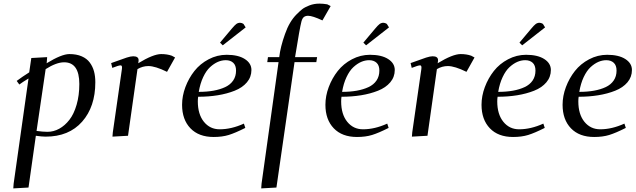

<svg xmlns="http://www.w3.org/2000/svg" viewBox="-20 -758 3549 1072"><path d="M54.2 293.9 56.2 267.1 139.2 -319.8Q106 -299.8 87.9 -286.1L73.2 -306.2Q104.5 -329.6 143.1 -354L154.8 -434.1L243.2 -439L241.2 -411.1L240.2 -404.8Q324.2 -456.1 367.2 -456.1Q407.2 -456.1 436 -443.6Q464.8 -431.2 481.2 -408.9Q497.6 -386.7 504.9 -359.6Q512.2 -332.5 512.2 -298.8Q512.2 -162.1 438.5 -78.6Q364.7 4.9 234.9 4.9Q213.4 4.9 180.2 0L139.2 289.1ZM184.1 -26.9Q220.7 -22 245.1 -22Q279.3 -22 310.8 -39.3Q342.3 -56.6 367.4 -88.9Q392.6 -121.1 407.7 -173.1Q422.9 -225.1 422.9 -289.1Q422.9 -410.2 337.9 -410.2Q294.9 -410.2 234.9 -372.1Z M600.6 -405.8Q664.6 -429.2 687.3 -436.5Q710 -443.8 723.6 -443.8Q753.9 -443.8 753.9 -421.9Q753.9 -416 752.9 -411.1L751.5 -404.8Q835.9 -456.1 879.9 -456.1Q913.6 -456.1 939.5 -446.8L957.5 -437L912.6 -356.9Q846.7 -389.2 808.6 -389.2Q776.4 -389.2 747.6 -372.1L694.8 0L607.9 4.9L609.9 -19L660.6 -372.1Q663.6 -393.1 653.8 -393.1Q642.6 -393.1 606.9 -378.9Z M996.6 -172.9Q996.6 -222.2 1015.1 -271.7Q1033.7 -321.3 1065.4 -361.6Q1097.2 -401.9 1144.8 -427Q1192.4 -452.1 1245.6 -452.1Q1309.6 -452.1 1346.7 -428.5Q1383.8 -404.8 1383.8 -367.2Q1383.8 -328.1 1358.6 -298.3Q1333.5 -268.6 1290.3 -251.5Q1247.1 -234.4 1195.8 -226.1Q1144.5 -217.8 1086.4 -217.8Q1084.5 -205.6 1084.5 -191.9Q1084.5 -120.1 1118.4 -78.1Q1152.3 -36.1 1206.5 -36.1Q1272 -36.1 1341.8 -67.9L1349.6 -43.9Q1293.5 -15.6 1257.1 -4.4Q1220.7 6.8 1172.9 6.8Q1089.8 6.8 1043.2 -41.7Q996.6 -90.3 996.6 -172.9ZM1089.8 -245.1Q1135.3 -245.1 1171.9 -251.7Q1208.5 -258.3 1237.3 -271.7Q1266.1 -285.2 1282 -308.6Q1297.9 -332 1297.9 -363.8Q1297.9 -393.1 1282.2 -407.5Q1266.6 -421.9 1240.7 -421.9Q1218.3 -421.9 1196.3 -412.4Q1174.3 -402.8 1152.8 -383.1Q1131.3 -363.3 1114.5 -327.6Q1097.7 -292 1089.8 -245.1ZM1208.5 -520 1273.4 -597.2Q1289.6 -616.7 1299.1 -623.8Q1308.6 -630.9 1320.8 -630.9Q1325.2 -630.9 1329.8 -629.2Q1334.5 -627.4 1336.9 -626L1339.8 -624L1351.6 -605L1223.6 -504.9Z M1438.5 293.9 1440.4 267.1 1535.2 -411.1H1472.2L1476.1 -439H1539.1Q1545.4 -495.6 1571.3 -567.9Q1595.2 -637.2 1636.2 -678.2Q1653.8 -695.8 1667.2 -706.5Q1680.7 -717.3 1706.8 -727.5Q1732.9 -737.8 1763.2 -737.8Q1784.2 -737.8 1807.1 -733.9L1826.2 -724.1L1780.3 -644Q1724.6 -669.9 1700.2 -669.9Q1686 -669.9 1677 -663.1Q1668 -656.2 1663.1 -638.2Q1653.8 -603.5 1627.4 -439H1750.5L1746.1 -411.1H1624.5L1523.4 289.1Z M1796.9 -172.9Q1796.9 -222.2 1815.4 -271.7Q1834 -321.3 1865.7 -361.6Q1897.5 -401.9 1945.1 -427Q1992.7 -452.1 2045.9 -452.1Q2109.9 -452.1 2147 -428.5Q2184.1 -404.8 2184.1 -367.2Q2184.1 -328.1 2158.9 -298.3Q2133.8 -268.6 2090.6 -251.5Q2047.4 -234.4 1996.1 -226.1Q1944.8 -217.8 1886.7 -217.8Q1884.8 -205.6 1884.8 -191.9Q1884.8 -120.1 1918.7 -78.1Q1952.6 -36.1 2006.8 -36.1Q2072.3 -36.1 2142.1 -67.9L2149.9 -43.9Q2093.8 -15.6 2057.4 -4.4Q2021 6.8 1973.1 6.8Q1890.1 6.8 1843.5 -41.7Q1796.9 -90.3 1796.9 -172.9ZM1890.1 -245.1Q1935.5 -245.1 1972.2 -251.7Q2008.8 -258.3 2037.6 -271.7Q2066.4 -285.2 2082.3 -308.6Q2098.1 -332 2098.1 -363.8Q2098.1 -393.1 2082.5 -407.5Q2066.9 -421.9 2041 -421.9Q2018.6 -421.9 1996.6 -412.4Q1974.6 -402.8 1953.1 -383.1Q1931.6 -363.3 1914.8 -327.6Q1897.9 -292 1890.1 -245.1ZM2008.8 -520 2073.7 -597.2Q2089.8 -616.7 2099.4 -623.8Q2108.9 -630.9 2121.1 -630.9Q2125.5 -630.9 2130.1 -629.2Q2134.8 -627.4 2137.2 -626L2140.1 -624L2151.9 -605L2023.9 -504.9Z M2272.5 -405.8Q2336.4 -429.2 2359.1 -436.5Q2381.8 -443.8 2395.5 -443.8Q2425.8 -443.8 2425.8 -421.9Q2425.8 -416 2424.8 -411.1L2423.3 -404.8Q2507.8 -456.1 2551.8 -456.1Q2585.4 -456.1 2611.3 -446.8L2629.4 -437L2584.5 -356.9Q2518.6 -389.2 2480.5 -389.2Q2448.2 -389.2 2419.4 -372.1L2366.7 0L2279.8 4.9L2281.7 -19L2332.5 -372.1Q2335.4 -393.1 2325.7 -393.1Q2314.5 -393.1 2278.8 -378.9Z M2668.5 -172.9Q2668.5 -222.2 2687 -271.7Q2705.6 -321.3 2737.3 -361.6Q2769 -401.9 2816.7 -427Q2864.3 -452.1 2917.5 -452.1Q2981.4 -452.1 3018.6 -428.5Q3055.7 -404.8 3055.7 -367.2Q3055.7 -328.1 3030.5 -298.3Q3005.4 -268.6 2962.2 -251.5Q2918.9 -234.4 2867.7 -226.1Q2816.4 -217.8 2758.3 -217.8Q2756.3 -205.6 2756.3 -191.9Q2756.3 -120.1 2790.3 -78.1Q2824.2 -36.1 2878.4 -36.1Q2943.8 -36.1 3013.7 -67.9L3021.5 -43.9Q2965.3 -15.6 2929 -4.4Q2892.6 6.8 2844.7 6.8Q2761.7 6.8 2715.1 -41.7Q2668.5 -90.3 2668.5 -172.9ZM2761.7 -245.1Q2807.1 -245.1 2843.8 -251.7Q2880.4 -258.3 2909.2 -271.7Q2938 -285.2 2953.9 -308.6Q2969.7 -332 2969.7 -363.8Q2969.7 -393.1 2954.1 -407.5Q2938.5 -421.9 2912.6 -421.9Q2890.1 -421.9 2868.2 -412.4Q2846.2 -402.8 2824.7 -383.1Q2803.2 -363.3 2786.4 -327.6Q2769.5 -292 2761.7 -245.1ZM2880.4 -520 2945.3 -597.2Q2961.4 -616.7 2970.9 -623.8Q2980.5 -630.9 2992.7 -630.9Q2997.1 -630.9 3001.7 -629.2Q3006.3 -627.4 3008.8 -626L3011.7 -624L3023.4 -605L2895.5 -504.9Z M3121.1 -172.9Q3121.1 -222.2 3139.6 -271.7Q3158.2 -321.3 3189.9 -361.6Q3221.7 -401.9 3269.3 -427Q3316.9 -452.1 3370.1 -452.1Q3434.1 -452.1 3471.2 -428.5Q3508.3 -404.8 3508.3 -367.2Q3508.3 -328.1 3483.2 -298.3Q3458 -268.6 3414.8 -251.5Q3371.6 -234.4 3320.3 -226.1Q3269 -217.8 3210.9 -217.8Q3209 -205.6 3209 -191.9Q3209 -120.1 3242.9 -78.1Q3276.9 -36.1 3331.1 -36.1Q3396.5 -36.1 3466.3 -67.9L3474.1 -43.9Q3418 -15.6 3381.6 -4.4Q3345.2 6.8 3297.4 6.8Q3214.4 6.8 3167.7 -41.7Q3121.1 -90.3 3121.1 -172.9ZM3214.4 -245.1Q3259.8 -245.1 3296.4 -251.7Q3333 -258.3 3361.8 -271.7Q3390.6 -285.2 3406.5 -308.6Q3422.4 -332 3422.4 -363.8Q3422.4 -393.1 3406.7 -407.5Q3391.1 -421.9 3365.2 -421.9Q3342.8 -421.9 3320.8 -412.4Q3298.8 -402.8 3277.3 -383.1Q3255.9 -363.3 3239 -327.6Q3222.2 -292 3214.4 -245.1Z"/></svg>

Font: Dehuti
Style: Bold-Italic
Weight: 700
Version: Version 1.2